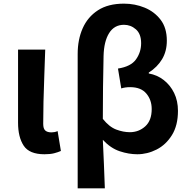

<svg xmlns="http://www.w3.org/2000/svg" viewBox="-20 -832 1039 1053"><path d="M224 14Q141 14 110 -33Q79 -80 79 -159V-560H228Q226 -492 223 -417.5Q220 -343 218.5 -274.5Q217 -206 217 -153Q217 -126 228.5 -116Q240 -106 262 -106Q269 -106 278 -107.5Q287 -109 296 -113L314 -4Q298 3 277 8.5Q256 14 224 14Z M406 201V-536Q406 -615 433.5 -677Q461 -739 517 -775.5Q573 -812 660 -812Q720 -812 773.5 -790Q827 -768 861 -723.5Q895 -679 895 -609Q895 -551 869 -507.5Q843 -464 796 -434V-429Q842 -421 878 -393Q914 -365 935 -322Q956 -279 956 -224Q956 -144 923 -91Q890 -38 839 -12Q788 14 733 14Q686 14 636.5 -2.5Q587 -19 544 -65Q547 4 550 69Q553 134 555 201ZM692 -107Q741 -107 776.5 -139Q812 -171 812 -234Q812 -284 782.5 -319Q753 -354 694 -354Q666 -354 645 -347L627 -456Q698 -467 726 -506.5Q754 -546 754 -595Q754 -646 725.5 -671Q697 -696 660 -696Q607 -696 578.5 -650.5Q550 -605 548 -525Q546 -439 545 -353.5Q544 -268 544 -180Q579 -136 617.5 -121.5Q656 -107 692 -107Z"/></svg>

Font: Source Han Sans TC
Style: Bold
Weight: 700
Designer: Ryoko NISHIZUKA Ë•øÂ°öÊ∂ºÂ≠ê (kana, bopomofo & ideographs); Paul D. Hunt (Latin, Greek & Cyrillic); Sandoll Communicatio
Foundry: Adobe
Version: Version 2.004;hotconv 1.0.118;makeotfexe 2.5.65603